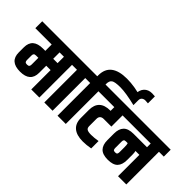

<svg xmlns="http://www.w3.org/2000/svg" viewBox="-102 -1644 2302 2302"><g transform="rotate(45 1049.0 -493.5)"><path d="M445 0V-328H371V-208Q371 -55 198 -55Q25 -55 25 -208V-294Q25 -446 198 -446H237V-554H-40V-671H664V-554H582V0ZM371 -446H445V-554H371ZM237 -213V-328H198Q175 -328 167 -318Q159 -308 159 -289V-213Q159 -194 167 -184Q175 -174 198 -174Q221 -174 229 -184Q237 -194 237 -213Z M666 -554H584V-671H888V-554H806V0H666Z M893 -671V-687Q893 -796 962 -849.5Q1031 -903 1165 -903Q1299 -903 1444 -857V-733Q1275 -774 1182.5 -774Q1090 -774 1061.5 -754Q1033 -734 1033 -684V-671H1112V-554H1030V0H890V-554H808V-671Z M1247 -304V-181Q1247 -147 1267.5 -134.5Q1288 -122 1336.5 -122Q1385 -122 1453 -133V-8Q1384 5 1322 5Q1217 5 1162 -41.5Q1107 -88 1107 -178V-315Q1107 -401 1153.5 -446Q1200 -491 1293 -491H1299V-554H1032V-671H1529V-554H1439V-364H1310Q1280 -364 1263.5 -348.5Q1247 -333 1247 -304Z M1444 -786H1365V-837Q1365 -913 1402.5 -952.5Q1440 -992 1502 -992L1552 -989V-871Q1533 -874 1506 -874Q1479 -874 1461.5 -859Q1444 -844 1444 -816Z M1689 -362Q1667 -362 1660 -352.5Q1653 -343 1653 -323V-216Q1653 -196 1660 -186.5Q1667 -177 1689 -177Q1711 -177 1718 -186.5Q1725 -196 1725 -216V-301Q1725 -344 1718 -362ZM1916 -362H1850Q1856 -341 1856 -306V-215Q1856 -134 1817 -93Q1778 -52 1689 -52Q1600 -52 1560 -93.5Q1520 -135 1520 -215V-328Q1520 -408 1560 -449.5Q1600 -491 1689 -491H1916V-554H1450V-671H2138V-554H2056V0H1916Z"/></g></svg>

Font: Khand
Style: Bold
Weight: 700
Designer: Devanagari: Sanchit Sawaria, Jyotish Sonowal; Latin: Satya Rajpurohit
Foundry: Indian Type Foundry
Version: Version 1.101;PS 1.0;hotconv 1.0.78;makeotf.lib2.5.61930; tt